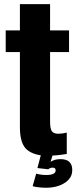

<svg xmlns="http://www.w3.org/2000/svg" viewBox="-20 -744 388 926"><path d="M208 7Q146 7 111 -21.2Q76 -49.5 76 -130.5V-493H7.5V-597.5H76V-724H221.5V-597.5H313V-493H221.5V-159Q221.5 -120.5 231.2 -109.8Q241 -99 260.5 -99Q281.5 -99 302 -104.5V-1.5Q252 7 208 7ZM203.5 161.5Q188.5 161.5 170.2 159.8Q152 158 137.5 154L154.5 93.5Q163 96 176 98Q189 100 203 100Q248.5 100 248.5 77.5Q248.5 64.5 233.5 64.5Q221.5 64.5 213 72.5L160.5 66.5L178 0H235L224 36.5Q232 31 243.8 27.2Q255.5 23.5 272 23.5Q328.5 23.5 328.5 76.5Q328.5 103.5 310.8 122.5Q293 141.5 264.8 151.5Q236.5 161.5 203.5 161.5Z"/></svg>

Font: Anybody Condensed Regular
Style: Bold
Weight: 700
Width: 3
Designer: Tyler Finck
Foundry: Etcetera Type Company
Version: Version 1.010; ttfautohint (v1.8.3) -l 8 -r 50 -G 200 -x 14 